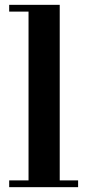

<svg xmlns="http://www.w3.org/2000/svg" viewBox="-20 -774 358 794"><path d="M98 -15V-738H227V-15ZM18 0V-28H303V0ZM18 -726V-754H227V-726Z"/></svg>

Font: Libre Bodoni SemiBold
Style: Regular
Weight: 600
Designer: Pablo Impallari, Rodrigo Fuenzalida
Foundry: Impallari Type
Version: Version 2.005;gftools[0.9.23]